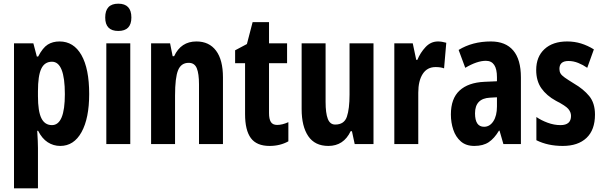

<svg xmlns="http://www.w3.org/2000/svg" viewBox="-20 -782 3276 1042"><path d="M303 -557Q380 -557 422 -483Q464 -409 464 -272Q464 -140 422.5 -65Q381 10 307 10Q270 10 239 -10Q208 -30 187 -72H182Q184 -41 185 -17.5Q186 6 186 21V240H56V-547H161L180 -475H187Q212 -523 239 -540Q266 -557 303 -557ZM262 -447Q222 -447 204 -409Q186 -371 186 -287V-260Q186 -178 204.5 -140.5Q223 -103 262 -103Q332 -103 332 -271Q332 -447 262 -447Z M622 -762Q693 -762 693 -687Q693 -614 622 -614Q551 -614 551 -687Q551 -762 622 -762ZM687 -547V0H557V-547Z M1046 -557Q1115 -557 1152.5 -507Q1190 -457 1190 -362V0H1060V-324Q1060 -382 1048 -411.5Q1036 -441 1004 -441Q963 -441 946.5 -401Q930 -361 930 -263V0H800V-547H903L917 -477H925Q962 -557 1046 -557Z M1484 -104Q1512 -104 1545 -119V-15Q1500 10 1443 10Q1373 10 1341.5 -32.5Q1310 -75 1310 -163V-439H1256V-509L1320 -543L1351 -662H1440V-547H1538V-439H1440V-168Q1440 -136 1450 -120Q1460 -104 1484 -104Z M2007 -547V0H1905L1890 -70H1883Q1845 10 1762 10Q1689 10 1653 -43Q1617 -96 1617 -190V-547H1747V-229Q1747 -168 1759 -137Q1771 -106 1799 -106Q1848 -106 1862.5 -148.5Q1877 -191 1877 -269V-547Z M2357 -557Q2377 -557 2402 -550L2390 -411Q2372 -418 2344 -418Q2298 -418 2274 -380.5Q2250 -343 2250 -279V0H2120V-547H2220L2239 -457H2245Q2261 -496 2289.5 -526.5Q2318 -557 2357 -557Z M2644 -557Q2724 -557 2765.5 -508Q2807 -459 2807 -362V0H2712L2691 -73H2688Q2663 -31 2632.5 -10.5Q2602 10 2554 10Q2509 10 2481 -14.5Q2453 -39 2440 -78Q2427 -117 2427 -161Q2427 -247 2474 -290.5Q2521 -334 2609 -338L2677 -341V-363Q2677 -452 2617 -452Q2569 -452 2505 -414L2469 -511Q2544 -557 2644 -557ZM2640 -252Q2558 -248 2558 -167Q2558 -94 2607 -94Q2638 -94 2657.5 -124Q2677 -154 2677 -204V-254Z M3209 -160Q3209 -77 3163 -33.5Q3117 10 3034 10Q2953 10 2891 -21V-147Q2917 -129 2952 -116Q2987 -103 3022 -103Q3079 -103 3079 -153Q3079 -173 3064.5 -190.5Q3050 -208 2997 -235Q2946 -263 2918 -303Q2890 -343 2890 -402Q2890 -474 2935 -515.5Q2980 -557 3058 -557Q3098 -557 3133.5 -546Q3169 -535 3203 -514L3167 -414Q3144 -430 3118 -440.5Q3092 -451 3065 -451Q3016 -451 3016 -408Q3016 -394 3022 -383.5Q3028 -373 3045 -361Q3062 -349 3096 -328Q3146 -299 3177.5 -261Q3209 -223 3209 -160Z"/></svg>

Font: Noto Sans Thai ExtCond
Style: Bold
Weight: 700
Width: 2
Designer: Monotype Design Team
Foundry: Monotype Imaging Inc.
Version: Version 2.002; ttfautohint (v1.8.4.7-5d5b)